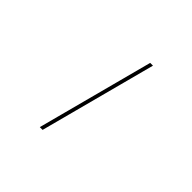

<svg xmlns="http://www.w3.org/2000/svg" viewBox="-208 -1062 1465 1465"><g transform="rotate(45 525.0 -329.0)"><path d="M668 -800 419 142H389L638 -800Z"/></g></svg>

Font: League Mono Extended Thin
Style: Regular
Weight: 100
Width: 9
Designer: Tyler Finck
Foundry: The League of Moveable Type / Tyler Finck
Version: Version 2.210